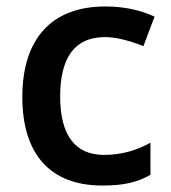

<svg xmlns="http://www.w3.org/2000/svg" viewBox="-20 -570 535 600"><path d="M299.8 9.8C366.2 9.8 409.2 0 450.2 -23.9V-124C404.8 -98.6 356.4 -85.9 305.2 -85.9C215.3 -85.9 168 -147 168 -268.1C168 -392.1 214.8 -454.1 308.1 -454.1C339.8 -454.1 379.9 -444.8 428.2 -425.8L462.9 -518.1C417.5 -539.1 366.2 -549.8 309.1 -549.8C141.1 -549.8 49.8 -448.7 49.8 -267.1C49.8 -88.9 136.2 9.8 299.8 9.8Z"/></svg>

Font: Open Sans 600
Style: Regular
Weight: 600
Foundry: Ascender Corporation
Version: Version 1.100;PS 001.100;hotconv 1.0.88;makeotf.lib2.5.64775